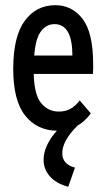

<svg xmlns="http://www.w3.org/2000/svg" viewBox="-20 -494 415 740"><path d="M203 10Q124 10 77.5 -48Q31 -106 31 -228Q31 -354 75.5 -414Q120 -474 193 -474Q258 -474 298.5 -421Q339 -368 339 -246Q339 -236 339 -226.5Q339 -217 338 -209H110Q112 -128 139 -96Q166 -64 206 -64Q255 -63 287 -107L330 -57Q307 -25 275 -7.5Q243 10 203 10ZM112 -280H259Q259 -401 190 -401Q159 -401 138 -373.5Q117 -346 112 -280ZM269 152 243 226Q196 213 172 185.5Q148 158 148 122Q148 84 173.5 43.5Q199 3 247 -32L277 -8Q220 49 220 97Q220 139 269 152Z"/></svg>

Font: Inconsolata Condensed SemiBold
Style: Regular
Weight: 600
Width: 3
Monospace: yes
Designer: Raph Levien, Cyreal, Brenton Simpson
Foundry: Raph Levien, Cyreal, Google
Version: Version 3.100; ttfautohint (v1.8.4.7-5d5b)